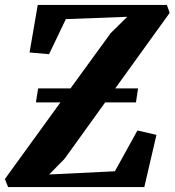

<svg xmlns="http://www.w3.org/2000/svg" viewBox="-38 -763 712 783"><path d="M-5 0 -18 -33 208.5 -345.5H108.5L117.5 -402.5H249.5L413.5 -628L481 -694.5L230.5 -685L162 -542L82.5 -549L116 -743H642.5L654 -710.5L432 -402.5H525L516.5 -345.5H391L225 -115L162.5 -51.5L430.5 -64.5L522.5 -231L600 -213L550.5 0Z"/></svg>

Font: Merriweather 60pt ExtraBold
Style: Italic
Weight: 800
Italic angle: -7.8°
Version: Version 2.101